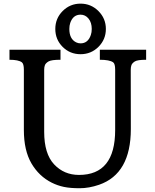

<svg xmlns="http://www.w3.org/2000/svg" viewBox="-20 -999 829 1029"><path d="M30.8 0ZM403.3 -61.5Q597.2 -61.5 597.2 -302.2V-625.5Q597.2 -657.2 586.4 -665Q566.9 -678.7 515.1 -678.7V-732.4H763.2V-678.7Q716.8 -678.7 702.6 -669.7Q688.5 -660.6 684.6 -650.4Q680.7 -640.1 680.7 -625.5L681.2 -307.6Q681.2 -67.9 511.2 -8.8Q457 9.8 406.7 9.8Q356.4 9.8 322.5 2.7Q288.6 -4.4 257.3 -20Q189 -54.2 148.4 -123.5Q107.9 -192.9 107.9 -302.7V-625.5Q107.9 -656.7 97.2 -665Q79.1 -678.7 30.8 -678.7V-732.4H304.2V-678.7Q254.9 -678.7 240 -669.7Q225.1 -660.6 220.9 -650.4Q216.8 -640.1 216.8 -625.5V-292.5Q216.8 -174.8 270 -118.2Q323.2 -61.5 403.3 -61.5ZM411.6 -708.5Q355 -708.5 315.7 -747.8Q276.4 -787.1 276.4 -843.8Q276.4 -900.4 315.9 -939.9Q355.5 -979.5 411.6 -979.5Q467.8 -979.5 507.6 -939.7Q547.4 -899.9 547.4 -843.8Q547.4 -787.6 507.8 -748Q468.3 -708.5 411.6 -708.5ZM411.6 -766.6Q451.7 -766.6 466.8 -811.5Q471.7 -825.7 471.7 -843.8Q471.7 -877.9 454.6 -899.2Q437.5 -920.4 411.6 -920.4Q371.6 -920.4 356.4 -876Q351.6 -861.8 351.6 -843.8Q351.6 -790 388.2 -772Q399.4 -766.6 411.6 -766.6Z"/></svg>

Font: Arbutus Slab
Style: Regular
Weight: 400
Designer: Karolina Lach
Foundry: Karolina Lach
Version: Version 1.001; ttfautohint (v0.92) -l 10 -r 16 -G 200 -x 7 -